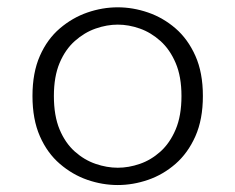

<svg xmlns="http://www.w3.org/2000/svg" viewBox="-20 -508 659 538"><path d="M310 10.5Q267 10.5 225 -4Q183 -18.5 147.8 -48.8Q112.5 -79 91.8 -126.2Q71 -173.5 71 -239Q71 -304.5 91.8 -351.5Q112.5 -398.5 147.8 -428.5Q183 -458.5 225 -473Q267 -487.5 310 -487.5Q352.5 -487.5 394.8 -473Q437 -458.5 471.8 -428.5Q506.5 -398.5 527.5 -351.5Q548.5 -304.5 548.5 -239Q548.5 -173.5 527.5 -126.2Q506.5 -79 471.8 -48.8Q437 -18.5 394.8 -4Q352.5 10.5 310 10.5ZM310 -38Q340.5 -38 371.8 -48.8Q403 -59.5 429.5 -83.2Q456 -107 472.2 -145.2Q488.5 -183.5 488.5 -239Q488.5 -293.5 472.2 -331.5Q456 -369.5 429.5 -393.2Q403 -417 371.8 -428Q340.5 -439 310 -439Q279.5 -439 248 -428Q216.5 -417 189.8 -393.2Q163 -369.5 147 -331.5Q131 -293.5 131 -239Q131 -183.5 147 -145.2Q163 -107 189.8 -83.2Q216.5 -59.5 248 -48.8Q279.5 -38 310 -38Z"/></svg>

Font: Sono ExtraLight Monospace Light
Style: Regular
Weight: 300
Version: Version 2.112